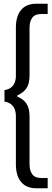

<svg xmlns="http://www.w3.org/2000/svg" viewBox="-20 -760 279 1027"><path d="M174 247Q121 247 93 213.5Q65 180 65 119V-136Q65 -162 57.5 -178.5Q50 -195 36.5 -204.5Q23 -214 4 -216V-278Q23 -281 36.5 -290Q50 -299 57.5 -315.5Q65 -332 65 -357V-612Q65 -674 93 -707Q121 -740 174 -740H235V-685H201Q166 -685 152 -664.5Q138 -644 138 -611V-356Q138 -311 121 -287Q104 -263 73 -250V-243Q104 -231 121 -206.5Q138 -182 138 -138V118Q138 151 152 171.5Q166 192 201 192H235V247Z"/></svg>

Font: Hanken Grotesk
Style: Regular
Weight: 400
Designer: Alfredo Marco Pradil
Foundry: Hanken Design Co.
Version: Version 3.013